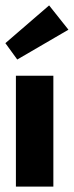

<svg xmlns="http://www.w3.org/2000/svg" viewBox="-27 -691 274 711"><path d="M31.9 0V-410.5H170.6V0ZM36.9 -470.6 -7.1 -531.2 154.9 -671 226.4 -581Z"/></svg>

Font: League Spartan Extralight
Style: Regular
Weight: 200
Foundry: The League of Moveable Type
Version: Version 2.300; ttfautohint (v1.8.3)